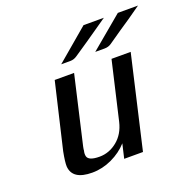

<svg xmlns="http://www.w3.org/2000/svg" viewBox="-122 -792 920 922"><g transform="rotate(-20 338.5 -331.0)"><path d="M408 -531 574 -670H677Q607 -620 558 -588L490 -541Q475 -531 456 -531ZM234 -531 399 -671H503Q488 -661 446 -631.5Q404 -602 383 -588L315 -542Q299 -531 281 -531ZM100 -135 179 -471H278L198 -124Q195 -110 195 -104Q191 -89 194 -76Q200 -51 256 -51Q305 -51 346 -84Q387 -117 401 -176L470 -473H568L459 -1H363L380 -74Q347 -37 298 -14Q249 9 197 9Q96 9 91 -61Q90 -83 100 -135Z"/></g></svg>

Font: Coval
Style: Italic
Weight: 400
Foundry: Context Ltd
Version: Version 001.000